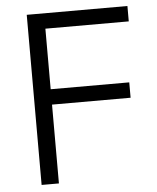

<svg xmlns="http://www.w3.org/2000/svg" viewBox="-51 -752 652 796"><g transform="rotate(-5 274.5 -354.0)"><path d="M509 -708H90V0H162V-328H489V-392H162V-644H509Z"/></g></svg>

Font: UULA Sans
Style: Regular
Weight: 400
Designer: Mohamed Gaber, Laura Garcia Mut
Foundry: Kief Type Foundry
Version: Version 3.006;hotconv 1.0.109;makeotfexe 2.5.65596